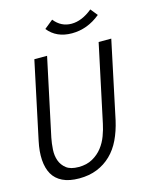

<svg xmlns="http://www.w3.org/2000/svg" viewBox="-121 -890 789 982"><g transform="rotate(-15 273.0 -399.0)"><path d="M431.2 -227.1Q418.9 -172.9 397.9 -128.9Q377 -85 345 -54Q313 -22.9 271 -5.9Q229 11.2 175.8 11.2Q123 11.2 88.1 -5.9Q53.2 -22.9 35.6 -54Q18.1 -85 15.1 -129.4Q12.2 -173.8 23.9 -228L110.8 -637.2H178.2L90.8 -227.1Q85 -198.2 83 -166Q81.1 -133.8 90.6 -107.4Q100.1 -81.1 122.6 -63.5Q145 -45.9 188 -45.9Q231 -45.9 262 -63.5Q293 -81.1 313.5 -107.4Q334 -133.8 345.9 -166Q357.9 -198.2 363.8 -227.1L451.2 -637.2H518.1ZM482.9 -772Q414.1 -715.3 332 -715.3Q250 -715.3 205.1 -772L251 -809.1Q287.1 -763.2 342.3 -763.2Q397 -763.2 453.1 -809.1Z"/></g></svg>

Font: Anonymous Pro
Style: Italic
Weight: 400
Italic angle: -12°
Monospace: yes
Designer: Mark Simonson
Version: Version 1.003